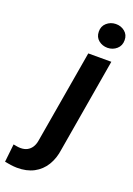

<svg xmlns="http://www.w3.org/2000/svg" viewBox="-307 -802 752 1082"><g transform="rotate(20 68.5 -261.0)"><path d="M101.1 -528.3H239.3L144 31.7Q136.7 87.4 111.3 128.9Q85.9 170.4 43.5 192.9Q1 215.3 -57.1 214.8Q-75.7 214.4 -94.2 211.9Q-112.8 209.5 -130.9 205.6L-119.1 97.7Q-108.4 99.6 -97.4 101.6Q-86.4 103.5 -75.7 103.5Q-52.7 103.5 -36.1 94.7Q-19.5 85.9 -9 69.8Q1.5 53.7 5.4 31.7ZM114.7 -663.6Q113.8 -696.3 136.7 -716.6Q159.7 -736.8 190.9 -737.3Q222.2 -737.8 245.1 -719Q268.1 -700.2 268.1 -668.5Q268.6 -635.3 245.8 -615.2Q223.1 -595.2 191.4 -594.7Q160.6 -594.7 137.9 -613Q115.2 -631.3 114.7 -663.6Z"/></g></svg>

Font: Roboto
Style: Bold Italic
Weight: 700
Italic angle: -12°
Designer: Christian Robertson
Foundry: Google
Version: Version 3.0